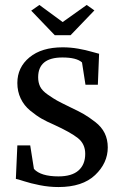

<svg xmlns="http://www.w3.org/2000/svg" viewBox="-20 -747 482 775"><path d="M201 -605 106 -704 139 -727 233 -658 330 -727 361 -705 265 -605ZM216 8Q178 8 140.5 0.5Q103 -7 77 -15.5Q51 -24 44 -25L50 -160H102L117 -65Q145 -35 216 -35Q270 -35 297 -59Q324 -83 324 -126Q324 -166 294.5 -189.5Q265 -213 197 -244Q169 -256 148 -268Q127 -280 102 -300.5Q77 -321 63.5 -349.5Q50 -378 50 -412Q50 -475 99 -515.5Q148 -556 233 -556Q265 -556 296 -550.5Q327 -545 350.5 -538Q374 -531 380 -530L375 -405H325L311 -495Q289 -515 232 -515Q134 -515 134 -435Q134 -414 142 -397.5Q150 -381 173 -365Q196 -349 210.5 -341Q225 -333 264 -314Q298 -298 318 -286.5Q338 -275 364 -255Q390 -235 402.5 -209.5Q415 -184 415 -152Q415 -89 364 -40.5Q313 8 216 8Z"/></svg>

Font: Aikya Medium
Style: Regular
Weight: 500
Designer: Neelakash Kshetrimayum (Latin subset based on Merriweather by Eben Sorkin)
Foundry: Brand New Type
Version: Version 1.00 b005